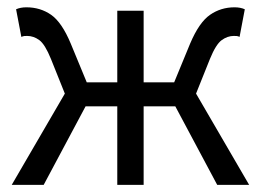

<svg xmlns="http://www.w3.org/2000/svg" viewBox="-20 -516 728 536"><path d="M12.8 0 161 -254.7 122.2 -351.5Q105.8 -392 89.9 -403.9Q73.9 -415.7 55.8 -415.7Q50.8 -415.7 47.7 -415.4Q44.6 -415 39.6 -413L24.9 -490.1Q37 -495.6 53.8 -495.6Q92.7 -495.6 122.8 -474.6Q152.8 -453.6 177.6 -394.1L222.2 -286.1H307.4V-486.1H381V-286.1H466.2L510.7 -394.1Q535.9 -453.6 566.3 -474.6Q596.6 -495.6 634.6 -495.6Q651.4 -495.6 663.4 -490.1L648.8 -413Q644.8 -415 641.2 -415.4Q637.6 -415.7 632.6 -415.7Q615 -415.7 598.8 -403.9Q582.6 -392 566.1 -351.5L527.3 -254.7L675.5 0H586.3L469.4 -219.1H381V0H307.4V-219.1H218.9L102 0Z"/></svg>

Font: Source Sans 3 Variable
Style: Regular
Weight: 200
Designer: Paul D. Hunt
Foundry: Adobe Systems Incorporated
Version: Version 3.026